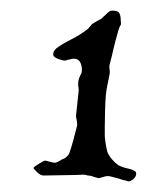

<svg xmlns="http://www.w3.org/2000/svg" viewBox="-20 -333 295 361"><path d="M221 8Q221 8 215 6Q213 6 210 5Q207 4 204 3Q197 1 191 -0.5Q185 -2 183 -2Q179 -2 173 0Q167 2 165 2Q164 2 161.5 1Q159 0 158 0Q155 -1 152 -2Q149 -3 145 -3Q140 -5 133 -4.5Q126 -4 123 -4L62 -3Q56 -3 49.5 -9.5Q43 -16 43 -17Q43 -19 53 -25Q63 -31 64 -31Q66 -31 68 -30.5Q70 -30 73 -29Q81 -27 83 -27Q85 -27 88 -28.5Q91 -30 93 -31Q95 -33 101 -35Q104 -37 106.5 -39.5Q109 -42 110 -44Q114 -55 118 -70Q122 -85 125 -97V-100Q125 -105 123 -113V-116L128 -163Q128 -169 127 -171V-176Q127 -185 133 -195Q134 -198 134 -204Q132 -226 114 -222Q113 -222 112 -221.5Q111 -221 109 -221Q103 -219 101 -219Q99 -219 90 -222Q81 -225 80 -230Q80 -239 90 -245Q100 -252 115 -259.5Q130 -267 143 -277Q145 -278 146.5 -280Q148 -282 149 -283L151 -285Q152 -286 152 -286.5Q152 -287 152 -287L160 -292L169 -297Q170 -297 174 -301Q177 -304 182.5 -309Q188 -314 192 -313Q202 -313 204.5 -308Q207 -303 207 -295Q208 -288 207 -286Q206 -285 204.5 -281.5Q203 -278 201 -270Q197 -257 193.5 -241.5Q190 -226 186 -211Q185 -207 186 -202.5Q187 -198 186 -193Q184 -183 182 -173.5Q180 -164 179 -154Q178 -142 177.5 -124.5Q177 -107 177 -93.5Q177 -80 177 -77Q177 -74 178.5 -64Q180 -54 182 -47Q188 -33 203 -22Q205 -21 208 -20Q211 -19 213 -18L225 -15Q229 -14 232.5 -12Q236 -10 236 -7V-6Q236 -1 231 3.5Q226 8 221 8Z"/></svg>

Font: RU Serius
Style: Regular
Weight: 400
Designer: Robert E. Leuschke
Foundry: Robert E. Leuschke
Version: Version 1.011; ttfautohint (v1.8.3)